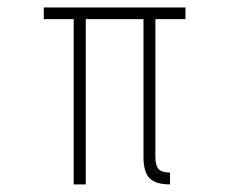

<svg xmlns="http://www.w3.org/2000/svg" viewBox="-20 -485 596 505"><path d="M95.2 -434.6V-465.3H467.8V-434.6H388.7V-73.2Q388.7 -49.8 397 -40.5Q405.3 -31.2 427.2 -31.2V0Q389.2 0 373.3 -16.4Q357.4 -32.7 357.4 -71.3V-434.6H205.6V0H173.8V-434.6Z"/></svg>

Font: Spartan MB ExtLt
Style: Regular
Weight: 200
Designer: Matt Bailey, Mirko Velimirovic
Foundry: Matt Bailey
Version: Version 1.005